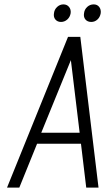

<svg xmlns="http://www.w3.org/2000/svg" viewBox="-20 -855 483 875"><path d="M12 0H68L149 -200H349L373 0H429L346 -687H290ZM168 -250 303 -581 343 -250ZM258 -755Q274 -755 286.5 -766Q299 -777 302 -795Q304 -812 294.5 -823.5Q285 -835 269 -835Q253 -835 240.5 -823.5Q228 -812 226 -795Q223 -777 232.5 -766Q242 -755 258 -755ZM396 -755Q412 -755 424 -766Q436 -777 439 -795Q441 -812 432 -823.5Q423 -835 407 -835Q390 -835 377.5 -823.5Q365 -812 363 -795Q360 -777 369.5 -766Q379 -755 396 -755Z"/></svg>

Font: Secuela Light
Style: Italic
Weight: 300
Italic angle: -8°
Designer: Fernando Haro
Foundry: deFharo
Version: Version 1.708